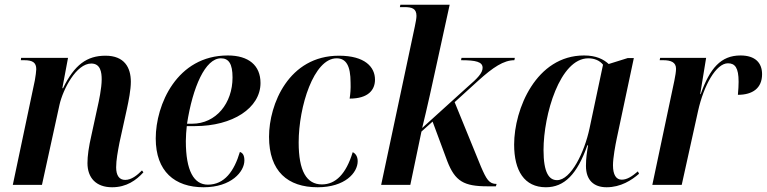

<svg xmlns="http://www.w3.org/2000/svg" viewBox="-20 -780 3235 810"><path d="M453 10C514 10 555 -20 585 -53L579 -61C559 -41 535 -21 508 -21C483 -21 470 -40 470 -74C470 -105 477 -141 484 -178L515 -319C523 -356 532 -401 532 -435C532 -495 505 -545 425 -545C347 -545 294 -507 246 -408H243L267 -536H69L68 -526H82C118 -526 133 -516 133 -488C133 -479 130 -459 127 -441L34 0H157L231 -338C246 -404 302 -512 365 -512C404 -512 409 -475 409 -445C409 -408 397 -352 391 -326L366 -211C354 -159 349 -122 349 -92C349 -30 385 10 453 10Z M839 10C956 10 1011 -56 1011 -103C1011 -125 1004 -135 992 -139C968 -58 927 -1 857 -1C798 -1 764 -59 764 -185C764 -201 766 -234 768 -248H803C961 -248 1079 -324 1079 -430C1079 -504 1029 -546 941 -546C726 -546 637 -338 637 -196C637 -57 717 10 839 10ZM790 -258H769C793 -413 846 -534 912 -534C945 -534 961 -511 961 -453C961 -345 892 -258 790 -258Z M1320 10C1435 10 1489 -51 1489 -100C1489 -121 1479 -133 1468 -138C1440 -46 1396 -2 1338 -2C1273 -2 1240 -59 1240 -179C1240 -331 1304 -534 1400 -534C1440 -534 1459 -503 1459 -431C1460 -405 1458 -383 1455 -364C1534 -364 1562 -401 1562 -444C1562 -497 1520 -545 1410 -545C1198 -545 1115 -340 1115 -203C1115 -57 1194 10 1320 10Z M2037 6H2072L2075 -4C2043 -4 2032 -24 2009 -77L1898 -349L1998 -440C2060 -496 2105 -526 2150 -526L2152 -536H1927L1925 -526C1988 -526 2016 -519 2016 -494C2016 -472 1995 -450 1952 -413L1761 -240C1779 -312 1808 -443 1823 -513L1877 -760H1669L1667 -750H1686C1718 -750 1737 -744 1737 -713C1737 -703 1734 -687 1730 -668L1588 0H1711L1758 -225L1805 -267L1867 -100C1900 -15 1937 6 2037 6Z M2283 10C2361 10 2415 -45 2458 -167H2461C2456 -137 2452 -113 2452 -80C2452 -20 2485 10 2539 10C2599 10 2645 -20 2676 -47L2671 -57C2648 -37 2626 -22 2603 -22C2579 -22 2566 -43 2566 -83C2566 -113 2576 -168 2582 -196L2654 -535H2628L2548 -510C2526 -530 2495 -546 2444 -546C2242 -546 2149 -320 2149 -170C2149 -60 2192 10 2283 10ZM2330 -20C2296 -20 2273 -52 2273 -147C2273 -296 2342 -534 2462 -534C2487 -534 2510 -525 2524 -507L2467 -238C2446 -139 2389 -20 2330 -20Z M2825 -440 2732 0H2856L2925 -312C2949 -420 3001 -513 3051 -513C3081 -513 3096 -494 3096 -435C3096 -420 3095 -402 3093 -380C3155 -380 3195 -408 3195 -467C3195 -515 3166 -546 3104 -546C3021 -546 2975 -492 2936 -383H2934L2959 -536H2765L2763 -526H2778C2811 -526 2832 -517 2832 -490C2832 -478 2829 -460 2825 -440Z"/></svg>

Font: Noto Serif Display SemiCondensed SemiBold
Style: Italic
Weight: 600
Width: 4
Italic angle: -12°
Designer: Monotype Design Team
Foundry: Monotype Imaging Inc.
Version: Version 2.009